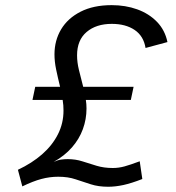

<svg xmlns="http://www.w3.org/2000/svg" viewBox="-20 -700 672 732"><path d="M65.1 10.6 48.3 -52.7Q101.6 -77.7 140.5 -111.7Q179.4 -145.7 200.7 -187.7Q222.1 -229.7 222.1 -278.4Q222.1 -288.3 221.4 -298.4Q220.7 -308.5 218.9 -319H103.8L114.3 -369H209.1Q200.3 -404.7 194 -435Q187.7 -465.3 187.7 -492.6Q187.7 -545.7 212.9 -588Q238.2 -630.4 287.2 -655.4Q336.2 -680.4 405.8 -680.4Q458.5 -680.4 503 -664.4Q547.6 -648.4 578.3 -616.9Q609 -585.3 618.4 -539.6L534.9 -517.1Q527.6 -562.6 493.3 -585.8Q459 -609 406.2 -609Q346.8 -609 310.3 -578.1Q273.8 -547.2 273.8 -489Q273.8 -462.6 280.8 -433.8Q287.7 -405 297.2 -369H489.3L478.8 -319H307.3Q309.8 -303.4 309.8 -286.5Q309.8 -245.4 295.9 -207.5Q282 -169.6 254.2 -137.9Q226.4 -106.1 184.6 -82.7Q200.5 -89.9 213 -91.6Q225.4 -93.3 238.1 -93.3Q268.1 -93.3 294.1 -84.9Q320.1 -76.4 348.2 -68Q376.3 -59.5 410.1 -59.5Q432.4 -59.5 454.4 -65.5Q476.3 -71.5 512.7 -85.1L522.6 -17.5Q481 -1.3 450.3 5.4Q419.6 12 392.4 12Q355.3 12 326.2 2.6Q297 -6.7 268.2 -16.4Q239.3 -26.2 202 -26.2Q169.9 -26.2 137.9 -17.7Q105.9 -9.2 65.1 10.6Z"/></svg>

Font: Atkinson Hyperlegible Mono ExtraLight
Style: Italic
Weight: 200
Italic angle: -12°
Monospace: yes
Designer: Elliott Scott, Megan Eiswerth, Linus Boman, Theodore Petrosky, Letters from Sweden
Foundry: Applied Design Works, Letters from Sweden
Version: Version 2.001